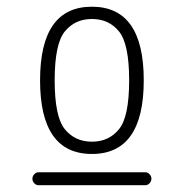

<svg xmlns="http://www.w3.org/2000/svg" viewBox="-20 -756 540 564"><path d="M329.6 -376.5Q359.4 -413.1 359.4 -520Q359.4 -627 329.6 -663.6Q299.8 -700.2 250 -700.2Q200.2 -700.2 170.4 -663.6Q140.6 -627 140.6 -520Q140.6 -413.1 170.4 -376.5Q200.2 -339.8 250 -339.8Q299.8 -339.8 329.6 -376.5ZM250 -303.7Q97.7 -303.7 97.7 -520Q97.7 -736.3 250 -736.3Q402.3 -736.3 402.3 -520Q402.3 -303.7 250 -303.7ZM93.8 -211.9Q85.9 -211.9 80.6 -217.8Q75.2 -223.6 75.2 -231Q75.2 -238.3 80.6 -244.1Q85.9 -250 93.8 -250H406.2Q414.1 -250 419.4 -244.1Q424.8 -238.3 424.8 -231Q424.8 -223.6 419.4 -217.8Q414.1 -211.9 406.2 -211.9Z"/></svg>

Font: Rounded-X Mgen+ 2m light
Style: Regular
Weight: 200
Designer: [Source Han Sans]
Ryoko NISHIZUKA  (kana & ideographs); Paul D. Hunt (Latin, Greek & Cyrillic); Wenlong ZHANG  (bopomofo
Version: Version 1.059.20150602